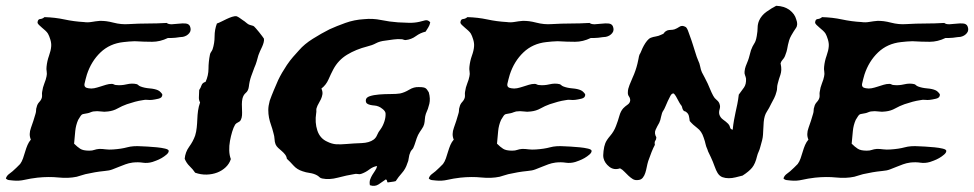

<svg xmlns="http://www.w3.org/2000/svg" viewBox="-55 -584 3278 646"><path d="M509.8 -456.1Q483.4 -443.4 457 -443.4Q430.7 -443.4 398.4 -445.3Q389.6 -445.3 379.4 -444.3Q369.1 -443.4 360.4 -442.4Q314.5 -437.5 283.2 -407.7Q252 -377.9 237.3 -333Q232.4 -316.4 229.5 -302.7Q226.6 -289.1 242.2 -287.1Q252 -285.2 261.7 -287.1Q271.5 -289.1 281.7 -292.5Q292 -295.9 301.8 -298.8Q311.5 -301.8 321.3 -301.8Q325.2 -301.8 328.6 -299.8Q332 -297.9 335.9 -297.9Q352.5 -295.9 371.1 -300.3Q389.6 -304.7 405.3 -300.8Q408.2 -299.8 410.6 -297.4Q413.1 -294.9 418 -293Q430.7 -288.1 448.2 -286.6Q465.8 -285.2 476.6 -280.3Q481.4 -278.3 486.3 -272.9Q491.2 -267.6 491.2 -265.6Q491.2 -254.9 478.5 -252Q465.8 -249 457 -248Q449.2 -247.1 441.4 -248Q433.6 -249 425.8 -247.1Q412.1 -245.1 399.4 -241.7Q386.7 -238.3 372.1 -233.4Q355.5 -227.5 340.8 -219.2Q326.2 -210.9 308.6 -209Q295.9 -207 284.2 -209Q272.5 -210.9 258.8 -209Q253.9 -208 249.5 -206.1Q245.1 -204.1 240.2 -203.1Q231.4 -201.2 227.1 -200.7Q222.7 -200.2 220.2 -198.2Q217.8 -196.3 215.3 -192.4Q212.9 -188.5 208 -180.7Q200.2 -163.1 198.2 -143.1Q196.3 -123 194.3 -100.6Q205.1 -89.8 214.8 -83.5Q224.6 -77.1 245.1 -77.1Q255.9 -77.1 262.2 -79.6Q268.6 -82 279.3 -83Q290 -83 300.8 -81.5Q311.5 -80.1 325.2 -81.1Q353.5 -83 373 -88.4Q392.6 -93.8 420.9 -91.8Q426.8 -91.8 441.9 -90.8Q457 -89.8 472.7 -88.4Q488.3 -86.9 500.5 -84Q512.7 -81.1 512.7 -76.2Q512.7 -70.3 505.4 -64Q498 -57.6 488.8 -52.2Q479.5 -46.9 470.2 -43.5Q460.9 -40 458 -39.1Q441.4 -34.2 425.8 -36.6Q410.2 -39.1 391.6 -37.1Q377.9 -35.2 367.2 -31.2Q356.4 -27.3 345.7 -22.9Q335 -18.6 323.7 -14.2Q312.5 -9.8 297.9 -8.8Q278.3 -6.8 264.6 -4.4Q251 -2 232.4 2Q224.6 3.9 217.8 6.3Q210.9 8.8 203.1 10.7Q174.8 16.6 142.1 13.2Q109.4 9.8 71.3 13.7Q46.9 16.6 27.8 21Q8.8 25.4 -10.7 23.4Q-17.6 22.5 -23.9 22Q-30.3 21.5 -35.2 16.6Q-33.2 8.8 -26.4 2.9Q-19.5 -2.9 -12.7 -7.8Q-5.9 -13.7 0.5 -20Q6.8 -26.4 12.7 -32.2Q18.6 -40 22.5 -51.3Q26.4 -62.5 29.8 -74.2Q33.2 -85.9 37.6 -96.2Q42 -106.4 48.8 -114.3Q41 -131.8 49.3 -154.3Q57.6 -176.8 64.5 -201.2Q66.4 -207 66.4 -212.9Q66.4 -218.8 68.4 -223.6Q70.3 -233.4 77.1 -240.7Q84 -248 85.9 -255.9Q86.9 -260.7 86.4 -265.6Q85.9 -270.5 86.9 -275.4Q88.9 -290 94.2 -303.2Q99.6 -316.4 101.6 -327.1Q103.5 -335 102.1 -343.3Q100.6 -351.6 101.6 -359.4Q103.5 -378.9 109.9 -396.5Q116.2 -414.1 117.2 -427.7Q118.2 -438.5 114.3 -451.2Q110.4 -463.9 106.4 -470.7Q103.5 -475.6 97.7 -481Q91.8 -486.3 85.9 -491.2Q80.1 -496.1 75.7 -500.5Q71.3 -504.9 71.3 -508.8Q72.3 -519.5 80.1 -520Q87.9 -520.5 94.7 -526.4Q129.9 -525.4 161.6 -518.6Q193.4 -511.7 227.5 -509.8Q240.2 -507.8 253.9 -510.3Q267.6 -512.7 280.3 -513.7Q300.8 -514.6 326.7 -507.8Q352.5 -501 377.9 -502.9Q412.1 -504.9 442.4 -504.9Q472.7 -504.9 505.9 -506.8Q511.7 -502 523.4 -502.4Q535.2 -502.9 547.4 -504.4Q559.6 -505.9 569.8 -504.9Q580.1 -503.9 584 -496.1Q589.8 -482.4 582 -472.7Q574.2 -462.9 560.5 -460Q556.6 -460 549.8 -459Q543 -458 535.2 -457Q527.3 -456.1 520 -456.1Q512.7 -456.1 509.8 -456.1Z M566.4 -49.8Q568.4 -72.3 581.5 -90.3Q594.7 -108.4 601.6 -127.9Q605.5 -140.6 606.9 -154.8Q608.4 -168.9 608.9 -183.1Q609.4 -197.3 611.3 -211.4Q613.3 -225.6 618.2 -239.3Q613.3 -248 614.3 -258.8Q615.2 -269.5 615.2 -281.2Q620.1 -288.1 623 -296.9Q626 -305.7 636.7 -308.6Q646.5 -330.1 646.5 -353Q646.5 -376 651.4 -400.4Q652.3 -405.3 655.3 -409.2Q658.2 -413.1 660.2 -418Q667 -438.5 667 -461.4Q667 -484.4 674.8 -504.9Q680.7 -506.8 689.5 -511.2Q698.2 -515.6 707.5 -520Q716.8 -524.4 725.6 -527.3Q734.4 -530.3 741.2 -529.3Q746.1 -527.3 751 -523.9Q755.9 -520.5 762.7 -515.6Q767.6 -512.7 772 -508.8Q776.4 -504.9 781.2 -502Q785.2 -500 791.5 -498.5Q797.9 -497.1 799.8 -495.1Q800.8 -494.1 806.2 -488.3Q811.5 -482.4 816.9 -475.6Q822.3 -468.8 827.1 -462.4Q832 -456.1 833 -454.1Q834 -448.2 832 -440.9Q830.1 -433.6 826.7 -426.3Q823.2 -418.9 819.8 -411.6Q816.4 -404.3 814.5 -398.4Q811.5 -387.7 808.6 -377.4Q805.7 -367.2 800.8 -356.4Q795.9 -343.8 790 -327.1Q784.2 -310.5 782.2 -292Q780.3 -278.3 772 -271.5Q763.7 -264.6 760.7 -252Q758.8 -243.2 758.8 -233.4Q758.8 -223.6 759.3 -214.4Q759.8 -205.1 759.3 -196.3Q758.8 -187.5 754.9 -179.7Q752 -174.8 746.1 -172.4Q740.2 -169.9 736.3 -165Q730.5 -155.3 726.1 -140.6Q721.7 -126 718.8 -109.9Q715.8 -93.8 716.3 -77.6Q716.8 -61.5 721.7 -48.8Q716.8 -33.2 704.6 -21.5Q692.4 -9.8 675.8 -3.4Q659.2 2.9 640.1 3.4Q621.1 3.9 601.6 -2.9Q593.8 -14.6 583 -24.9Q572.3 -35.2 566.4 -49.8Z M1392.6 -508.8Q1390.6 -499 1386.2 -492.2Q1381.8 -485.4 1377 -477.5Q1359.4 -473.6 1344.2 -462.4Q1329.1 -451.2 1309.6 -449.2Q1305.7 -449.2 1302.2 -450.7Q1298.8 -452.1 1294.9 -452.1Q1283.2 -453.1 1269 -451.2Q1254.9 -449.2 1241.2 -447.3Q1222.7 -445.3 1210 -438.5Q1197.3 -431.6 1180.7 -427.7Q1142.6 -418 1112.8 -399.9Q1083 -381.8 1066.4 -350.6Q1058.6 -335.9 1050.3 -316.9Q1042 -297.9 1026.4 -286.1Q1031.2 -275.4 1029.8 -266.6Q1028.3 -257.8 1024.9 -250.5Q1021.5 -243.2 1017.1 -235.8Q1012.7 -228.5 1010.7 -221.7Q1008.8 -217.8 1009.3 -212.9Q1009.8 -208 1008.8 -203.1Q1003.9 -171.9 1012.7 -145Q1021.5 -118.2 1045.9 -107.4Q1061.5 -99.6 1076.2 -98.6Q1090.8 -97.7 1112.3 -99.6Q1134.8 -101.6 1161.1 -102.5Q1187.5 -103.5 1202.1 -114.3Q1210 -120.1 1213.9 -129.9Q1217.8 -139.6 1225.6 -149.4Q1233.4 -160.2 1238.3 -175.3Q1243.2 -190.4 1242.2 -203.1Q1241.2 -210 1232.9 -216.8Q1224.6 -223.6 1218.8 -225.6Q1211.9 -228.5 1204.6 -229Q1197.3 -229.5 1190.9 -231Q1184.6 -232.4 1180.2 -235.4Q1175.8 -238.3 1175.8 -246.1Q1175.8 -255.9 1189 -260.3Q1202.1 -264.6 1220.7 -266.1Q1239.3 -267.6 1259.3 -267.6Q1279.3 -267.6 1291 -269.5Q1305.7 -272.5 1321.8 -282.2Q1337.9 -292 1354.5 -291Q1364.3 -291 1369.1 -290Q1374 -289.1 1377 -287.1Q1379.9 -285.2 1382.3 -281.7Q1384.8 -278.3 1387.7 -273.4Q1393.6 -252 1389.6 -234.9Q1385.7 -217.8 1377.9 -201.2Q1375 -192.4 1374.5 -183.1Q1374 -173.8 1372.1 -166Q1370.1 -158.2 1363.8 -149.4Q1357.4 -140.6 1351.6 -129.9Q1346.7 -119.1 1343.3 -107.4Q1339.8 -95.7 1335 -85Q1333 -82 1330.6 -79.6Q1328.1 -77.1 1326.2 -73.2Q1321.3 -62.5 1320.3 -52.2Q1319.3 -42 1315.4 -34.2Q1309.6 -15.6 1297.4 -2Q1285.2 11.7 1276.4 25.4Q1269.5 27.3 1263.7 27.8Q1257.8 28.3 1252.9 29.3Q1248 31.2 1247.6 26.4Q1247.1 21.5 1243.2 19.5Q1232.4 27.3 1219.2 36.1Q1206.1 44.9 1189.5 39.1Q1187.5 28.3 1190.4 20Q1193.4 11.7 1197.8 4.4Q1202.1 -2.9 1207 -9.8Q1211.9 -16.6 1213.9 -25.4Q1200.2 -23.4 1187.5 -13.7Q1174.8 -3.9 1160.2 1Q1155.3 2.9 1148.9 1.5Q1142.6 0 1135.7 2Q1111.3 5.9 1082 13.7Q1052.7 21.5 1029.3 16.6Q1023.4 15.6 1020 12.2Q1016.6 8.8 1011.7 5.9Q1001 0 987.3 -2Q973.6 -3.9 962.9 -7.8Q944.3 -13.7 932.6 -26.9Q920.9 -40 910.2 -49.8Q909.2 -57.6 904.3 -64Q899.4 -70.3 893.1 -75.7Q886.7 -81.1 880.9 -86.4Q875 -91.8 872.1 -98.6Q869.1 -106.4 868.7 -116.2Q868.2 -126 865.2 -135.7Q861.3 -151.4 856.9 -163.6Q852.5 -175.8 850.1 -188Q847.7 -200.2 847.7 -213.9Q847.7 -227.5 852.5 -245.1Q858.4 -261.7 866.2 -280.3Q874 -298.8 880.9 -314.5Q892.6 -338.9 910.2 -365.2Q920.9 -380.9 930.7 -392.1Q940.4 -403.3 951.2 -415Q968.8 -435.5 997.6 -453.6Q1026.4 -471.7 1053.7 -485.4Q1077.1 -496.1 1106.9 -506.8Q1136.7 -517.6 1169.9 -519.5Q1199.2 -522.5 1227.5 -516.6Q1255.9 -510.7 1284.2 -508.8Q1300.8 -507.8 1320.3 -507.3Q1339.8 -506.8 1356.4 -510.7Q1361.3 -511.7 1366.2 -513.2Q1371.1 -514.6 1375.5 -515.6Q1379.9 -516.6 1384.3 -515.1Q1388.7 -513.7 1392.6 -508.8Z M1932.6 -456.1Q1906.2 -443.4 1879.9 -443.4Q1853.5 -443.4 1821.3 -445.3Q1812.5 -445.3 1802.2 -444.3Q1792 -443.4 1783.2 -442.4Q1737.3 -437.5 1706.1 -407.7Q1674.8 -377.9 1660.2 -333Q1655.3 -316.4 1652.3 -302.7Q1649.4 -289.1 1665 -287.1Q1674.8 -285.2 1684.6 -287.1Q1694.3 -289.1 1704.6 -292.5Q1714.8 -295.9 1724.6 -298.8Q1734.4 -301.8 1744.1 -301.8Q1748 -301.8 1751.5 -299.8Q1754.9 -297.9 1758.8 -297.9Q1775.4 -295.9 1793.9 -300.3Q1812.5 -304.7 1828.1 -300.8Q1831.1 -299.8 1833.5 -297.4Q1835.9 -294.9 1840.8 -293Q1853.5 -288.1 1871.1 -286.6Q1888.7 -285.2 1899.4 -280.3Q1904.3 -278.3 1909.2 -272.9Q1914.1 -267.6 1914.1 -265.6Q1914.1 -254.9 1901.4 -252Q1888.7 -249 1879.9 -248Q1872.1 -247.1 1864.3 -248Q1856.4 -249 1848.6 -247.1Q1835 -245.1 1822.3 -241.7Q1809.6 -238.3 1794.9 -233.4Q1778.3 -227.5 1763.7 -219.2Q1749 -210.9 1731.4 -209Q1718.8 -207 1707 -209Q1695.3 -210.9 1681.6 -209Q1676.8 -208 1672.4 -206.1Q1668 -204.1 1663.1 -203.1Q1654.3 -201.2 1649.9 -200.7Q1645.5 -200.2 1643.1 -198.2Q1640.6 -196.3 1638.2 -192.4Q1635.7 -188.5 1630.9 -180.7Q1623 -163.1 1621.1 -143.1Q1619.1 -123 1617.2 -100.6Q1627.9 -89.8 1637.7 -83.5Q1647.5 -77.1 1668 -77.1Q1678.7 -77.1 1685.1 -79.6Q1691.4 -82 1702.1 -83Q1712.9 -83 1723.6 -81.5Q1734.4 -80.1 1748 -81.1Q1776.4 -83 1795.9 -88.4Q1815.4 -93.8 1843.8 -91.8Q1849.6 -91.8 1864.7 -90.8Q1879.9 -89.8 1895.5 -88.4Q1911.1 -86.9 1923.3 -84Q1935.5 -81.1 1935.5 -76.2Q1935.5 -70.3 1928.2 -64Q1920.9 -57.6 1911.6 -52.2Q1902.3 -46.9 1893.1 -43.5Q1883.8 -40 1880.9 -39.1Q1864.3 -34.2 1848.6 -36.6Q1833 -39.1 1814.5 -37.1Q1800.8 -35.2 1790 -31.2Q1779.3 -27.3 1768.6 -22.9Q1757.8 -18.6 1746.6 -14.2Q1735.4 -9.8 1720.7 -8.8Q1701.2 -6.8 1687.5 -4.4Q1673.8 -2 1655.3 2Q1647.5 3.9 1640.6 6.3Q1633.8 8.8 1626 10.7Q1597.7 16.6 1564.9 13.2Q1532.2 9.8 1494.1 13.7Q1469.7 16.6 1450.7 21Q1431.6 25.4 1412.1 23.4Q1405.3 22.5 1398.9 22Q1392.6 21.5 1387.7 16.6Q1389.6 8.8 1396.5 2.9Q1403.3 -2.9 1410.2 -7.8Q1417 -13.7 1423.3 -20Q1429.7 -26.4 1435.5 -32.2Q1441.4 -40 1445.3 -51.3Q1449.2 -62.5 1452.6 -74.2Q1456.1 -85.9 1460.4 -96.2Q1464.8 -106.4 1471.7 -114.3Q1463.9 -131.8 1472.2 -154.3Q1480.5 -176.8 1487.3 -201.2Q1489.3 -207 1489.3 -212.9Q1489.3 -218.8 1491.2 -223.6Q1493.2 -233.4 1500 -240.7Q1506.8 -248 1508.8 -255.9Q1509.8 -260.7 1509.3 -265.6Q1508.8 -270.5 1509.8 -275.4Q1511.7 -290 1517.1 -303.2Q1522.5 -316.4 1524.4 -327.1Q1526.4 -335 1524.9 -343.3Q1523.4 -351.6 1524.4 -359.4Q1526.4 -378.9 1532.7 -396.5Q1539.1 -414.1 1540 -427.7Q1541 -438.5 1537.1 -451.2Q1533.2 -463.9 1529.3 -470.7Q1526.4 -475.6 1520.5 -481Q1514.6 -486.3 1508.8 -491.2Q1502.9 -496.1 1498.5 -500.5Q1494.1 -504.9 1494.1 -508.8Q1495.1 -519.5 1502.9 -520Q1510.7 -520.5 1517.6 -526.4Q1552.7 -525.4 1584.5 -518.6Q1616.2 -511.7 1650.4 -509.8Q1663.1 -507.8 1676.8 -510.3Q1690.4 -512.7 1703.1 -513.7Q1723.6 -514.6 1749.5 -507.8Q1775.4 -501 1800.8 -502.9Q1835 -504.9 1865.2 -504.9Q1895.5 -504.9 1928.7 -506.8Q1934.6 -502 1946.3 -502.4Q1958 -502.9 1970.2 -504.4Q1982.4 -505.9 1992.7 -504.9Q2002.9 -503.9 2006.8 -496.1Q2012.7 -482.4 2004.9 -472.7Q1997.1 -462.9 1983.4 -460Q1979.5 -460 1972.7 -459Q1965.8 -458 1958 -457Q1950.2 -456.1 1942.9 -456.1Q1935.5 -456.1 1932.6 -456.1Z M2031.2 -17.6Q2010.7 -10.7 1995.1 -22.9Q1979.5 -35.2 1975.6 -51.8Q1973.6 -59.6 1975.6 -75.7Q1977.5 -91.8 1981.4 -101.6Q1985.4 -112.3 1998 -127Q2010.7 -141.6 2017.6 -160.2Q2024.4 -177.7 2028.8 -193.8Q2033.2 -210 2042 -219.7Q2048.8 -226.6 2056.6 -231.9Q2064.5 -237.3 2065.4 -246.1Q2065.4 -253.9 2061 -259.8Q2056.6 -265.6 2057.6 -275.4Q2057.6 -284.2 2063 -297.9Q2068.4 -311.5 2073.2 -322.3Q2084 -345.7 2089.8 -370.1Q2091.8 -377 2093.3 -386.2Q2094.7 -395.5 2096.7 -400.4Q2099.6 -404.3 2103 -413.1Q2106.4 -421.9 2111.3 -430.7Q2116.2 -439.5 2122.1 -446.8Q2127.9 -454.1 2134.8 -457Q2142.6 -460 2151.9 -461.4Q2161.1 -462.9 2168.9 -466.8Q2177.7 -469.7 2179.7 -473.6Q2181.6 -477.5 2189.5 -481.4Q2195.3 -483.4 2201.7 -483.4Q2208 -483.4 2214.8 -485.4Q2222.7 -488.3 2231.4 -494.1Q2240.2 -500 2252 -493.2Q2256.8 -490.2 2261.7 -475.6Q2266.6 -460.9 2271.5 -448.2Q2273.4 -441.4 2276.9 -431.6Q2280.3 -421.9 2283.2 -411.6Q2286.1 -401.4 2289.1 -393.1Q2292 -384.8 2293.9 -380.9Q2298.8 -371.1 2300.8 -360.4Q2302.7 -349.6 2306.6 -340.8Q2311.5 -331.1 2316.4 -322.3Q2321.3 -313.5 2326.2 -302.7Q2331.1 -292 2335 -282.2Q2338.9 -272.5 2344.7 -261.7Q2348.6 -253.9 2356.4 -247.6Q2364.3 -241.2 2366.2 -233.4Q2369.1 -225.6 2366.2 -216.3Q2363.3 -207 2365.2 -199.2Q2368.2 -188.5 2377.9 -181.6Q2387.7 -174.8 2395.5 -167Q2400.4 -161.1 2401.4 -155.3Q2402.3 -149.4 2410.2 -147.5Q2412.1 -166 2414.6 -179.7Q2417 -193.4 2419.9 -206.5Q2422.9 -219.7 2425.8 -233.9Q2428.7 -248 2430.7 -265.6Q2440.4 -278.3 2448.2 -289.6Q2456.1 -300.8 2455.1 -319.3Q2454.1 -325.2 2451.7 -331.1Q2449.2 -336.9 2450.2 -343.8Q2451.2 -353.5 2454.1 -361.3Q2457 -369.1 2461.9 -380.9Q2464.8 -388.7 2466.8 -397Q2468.8 -405.3 2471.7 -415Q2474.6 -422.9 2477.1 -427.7Q2479.5 -432.6 2482.4 -437Q2485.4 -441.4 2487.3 -446.8Q2489.3 -452.1 2491.2 -462.9Q2494.1 -479.5 2494.1 -491.2Q2494.1 -502.9 2499 -514.6Q2506.8 -532.2 2523.9 -544.4Q2541 -556.6 2556.6 -564.5Q2584 -563.5 2601.6 -550.3Q2619.1 -537.1 2624 -518.6Q2630.9 -501 2623 -489.7Q2615.2 -478.5 2607.4 -464.8Q2602.5 -456.1 2600.1 -448.2Q2597.7 -440.4 2596.2 -433.1Q2594.7 -425.8 2593.3 -418Q2591.8 -410.2 2587.9 -400.4Q2585 -390.6 2579.1 -384.3Q2573.2 -377.9 2571.3 -371.1Q2574.2 -357.4 2573.7 -348.6Q2573.2 -339.8 2570.8 -332.5Q2568.4 -325.2 2565.9 -317.9Q2563.5 -310.5 2561.5 -301.8Q2559.6 -294.9 2559.6 -288.1Q2559.6 -281.2 2557.6 -275.4Q2554.7 -263.7 2549.8 -253.9Q2544.9 -244.1 2540 -235.4Q2533.2 -220.7 2524.9 -208Q2516.6 -195.3 2514.6 -173.8Q2513.7 -160.2 2513.2 -149.9Q2512.7 -139.6 2512.2 -130.9Q2511.7 -122.1 2509.3 -112.3Q2506.8 -102.5 2502.9 -88.9Q2501 -81.1 2497.6 -73.7Q2494.1 -66.4 2492.2 -58.6Q2486.3 -33.2 2475.6 -20Q2464.8 -6.8 2443.4 6.8Q2431.6 9.8 2419.9 12.7Q2408.2 15.6 2397 15.6Q2385.7 15.6 2376 12.2Q2366.2 8.8 2359.4 -2Q2354.5 -9.8 2349.1 -24.9Q2343.8 -40 2336.9 -54.7Q2334 -61.5 2330.6 -67.9Q2327.1 -74.2 2325.2 -81.1Q2320.3 -91.8 2318.8 -99.6Q2317.4 -107.4 2312.5 -121.1Q2305.7 -142.6 2291 -153.3Q2276.4 -164.1 2265.6 -176.8Q2264.6 -186.5 2262.7 -194.3Q2260.7 -202.1 2253.9 -207Q2252 -209 2249 -209.5Q2246.1 -210 2244.1 -212.9Q2241.2 -216.8 2240.2 -222.2Q2239.3 -227.5 2236.3 -230.5Q2234.4 -232.4 2230.5 -239.3Q2226.6 -246.1 2223.1 -252.9Q2219.7 -259.8 2215.8 -265.1Q2211.9 -270.5 2210 -269.5Q2205.1 -269.5 2200.7 -261.7Q2196.3 -253.9 2191.9 -244.1Q2187.5 -234.4 2183.6 -225.1Q2179.7 -215.8 2176.8 -211.9Q2171.9 -205.1 2169.4 -191.9Q2167 -178.7 2163.1 -170.9Q2156.2 -159.2 2150.9 -147.5Q2145.5 -135.7 2153.3 -122.1Q2153.3 -115.2 2149.9 -110.8Q2146.5 -106.4 2148.4 -96.7Q2142.6 -85.9 2137.2 -72.3Q2131.8 -58.6 2126 -42Q2123 -32.2 2121.1 -22Q2119.1 -11.7 2116.2 -2.4Q2113.3 6.8 2107.9 13.7Q2102.5 20.5 2093.8 21.5Q2082 23.4 2074.2 18.6Q2066.4 13.7 2059.6 7.3Q2052.7 1 2045.9 -6.3Q2039.1 -13.7 2031.2 -17.6Z M3126 -456.1Q3099.6 -443.4 3073.2 -443.4Q3046.9 -443.4 3014.6 -445.3Q3005.9 -445.3 2995.6 -444.3Q2985.4 -443.4 2976.6 -442.4Q2930.7 -437.5 2899.4 -407.7Q2868.2 -377.9 2853.5 -333Q2848.6 -316.4 2845.7 -302.7Q2842.8 -289.1 2858.4 -287.1Q2868.2 -285.2 2877.9 -287.1Q2887.7 -289.1 2897.9 -292.5Q2908.2 -295.9 2918 -298.8Q2927.7 -301.8 2937.5 -301.8Q2941.4 -301.8 2944.8 -299.8Q2948.2 -297.9 2952.1 -297.9Q2968.8 -295.9 2987.3 -300.3Q3005.9 -304.7 3021.5 -300.8Q3024.4 -299.8 3026.9 -297.4Q3029.3 -294.9 3034.2 -293Q3046.9 -288.1 3064.5 -286.6Q3082 -285.2 3092.8 -280.3Q3097.7 -278.3 3102.5 -272.9Q3107.4 -267.6 3107.4 -265.6Q3107.4 -254.9 3094.7 -252Q3082 -249 3073.2 -248Q3065.4 -247.1 3057.6 -248Q3049.8 -249 3042 -247.1Q3028.3 -245.1 3015.6 -241.7Q3002.9 -238.3 2988.3 -233.4Q2971.7 -227.5 2957 -219.2Q2942.4 -210.9 2924.8 -209Q2912.1 -207 2900.4 -209Q2888.7 -210.9 2875 -209Q2870.1 -208 2865.7 -206.1Q2861.3 -204.1 2856.4 -203.1Q2847.7 -201.2 2843.3 -200.7Q2838.9 -200.2 2836.4 -198.2Q2834 -196.3 2831.5 -192.4Q2829.1 -188.5 2824.2 -180.7Q2816.4 -163.1 2814.5 -143.1Q2812.5 -123 2810.5 -100.6Q2821.3 -89.8 2831.1 -83.5Q2840.8 -77.1 2861.3 -77.1Q2872.1 -77.1 2878.4 -79.6Q2884.8 -82 2895.5 -83Q2906.2 -83 2917 -81.5Q2927.7 -80.1 2941.4 -81.1Q2969.7 -83 2989.3 -88.4Q3008.8 -93.8 3037.1 -91.8Q3043 -91.8 3058.1 -90.8Q3073.2 -89.8 3088.9 -88.4Q3104.5 -86.9 3116.7 -84Q3128.9 -81.1 3128.9 -76.2Q3128.9 -70.3 3121.6 -64Q3114.3 -57.6 3105 -52.2Q3095.7 -46.9 3086.4 -43.5Q3077.1 -40 3074.2 -39.1Q3057.6 -34.2 3042 -36.6Q3026.4 -39.1 3007.8 -37.1Q2994.1 -35.2 2983.4 -31.2Q2972.7 -27.3 2961.9 -22.9Q2951.2 -18.6 2939.9 -14.2Q2928.7 -9.8 2914.1 -8.8Q2894.5 -6.8 2880.9 -4.4Q2867.2 -2 2848.6 2Q2840.8 3.9 2834 6.3Q2827.1 8.8 2819.3 10.7Q2791 16.6 2758.3 13.2Q2725.6 9.8 2687.5 13.7Q2663.1 16.6 2644 21Q2625 25.4 2605.5 23.4Q2598.6 22.5 2592.3 22Q2585.9 21.5 2581.1 16.6Q2583 8.8 2589.8 2.9Q2596.7 -2.9 2603.5 -7.8Q2610.4 -13.7 2616.7 -20Q2623 -26.4 2628.9 -32.2Q2634.8 -40 2638.7 -51.3Q2642.6 -62.5 2646 -74.2Q2649.4 -85.9 2653.8 -96.2Q2658.2 -106.4 2665 -114.3Q2657.2 -131.8 2665.5 -154.3Q2673.8 -176.8 2680.7 -201.2Q2682.6 -207 2682.6 -212.9Q2682.6 -218.8 2684.6 -223.6Q2686.5 -233.4 2693.4 -240.7Q2700.2 -248 2702.1 -255.9Q2703.1 -260.7 2702.6 -265.6Q2702.1 -270.5 2703.1 -275.4Q2705.1 -290 2710.4 -303.2Q2715.8 -316.4 2717.8 -327.1Q2719.7 -335 2718.3 -343.3Q2716.8 -351.6 2717.8 -359.4Q2719.7 -378.9 2726.1 -396.5Q2732.4 -414.1 2733.4 -427.7Q2734.4 -438.5 2730.5 -451.2Q2726.6 -463.9 2722.7 -470.7Q2719.7 -475.6 2713.9 -481Q2708 -486.3 2702.1 -491.2Q2696.3 -496.1 2691.9 -500.5Q2687.5 -504.9 2687.5 -508.8Q2688.5 -519.5 2696.3 -520Q2704.1 -520.5 2710.9 -526.4Q2746.1 -525.4 2777.8 -518.6Q2809.6 -511.7 2843.8 -509.8Q2856.4 -507.8 2870.1 -510.3Q2883.8 -512.7 2896.5 -513.7Q2917 -514.6 2942.9 -507.8Q2968.8 -501 2994.1 -502.9Q3028.3 -504.9 3058.6 -504.9Q3088.9 -504.9 3122.1 -506.8Q3127.9 -502 3139.6 -502.4Q3151.4 -502.9 3163.6 -504.4Q3175.8 -505.9 3186 -504.9Q3196.3 -503.9 3200.2 -496.1Q3206.1 -482.4 3198.2 -472.7Q3190.4 -462.9 3176.8 -460Q3172.9 -460 3166 -459Q3159.2 -458 3151.4 -457Q3143.6 -456.1 3136.2 -456.1Q3128.9 -456.1 3126 -456.1Z"/></svg>

Font: Trade Winds
Style: Regular
Weight: 400
Designer: Squid
Foundry: Font Diner, Inc DBA Sideshow
Version: Version 1.000